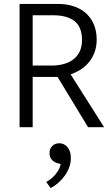

<svg xmlns="http://www.w3.org/2000/svg" viewBox="-20 -650 568 981"><path d="M80 -630H274Q323 -630 360.5 -616.5Q398 -603 423 -579Q448 -555 461 -521.5Q474 -488 474 -448Q474 -412 463 -382.5Q452 -353 433.5 -331Q415 -309 391 -294Q367 -279 341 -270L512 0H430L274 -257H147V0H80ZM147 -315H243Q276 -315 304.5 -322.5Q333 -330 354 -346Q375 -362 387 -386.5Q399 -411 399 -445Q399 -511 361.5 -541.5Q324 -572 251 -572H147ZM278 185Q262 182 247.5 169Q233 156 233 132Q233 111 246.5 96.5Q260 82 283 82Q293 82 303.5 86Q314 90 322.5 99Q331 108 336.5 122.5Q342 137 342 159Q342 182 334 204Q326 226 312 246Q298 266 279 283Q260 300 239 311L216 280Q245 264 265.5 238.5Q286 213 290 188Z"/></svg>

Font: Mukta Light
Style: Regular
Weight: 300
Designer: Girish Dalvi and Yashodeep Gholap
Foundry: Ek Type
Version: Version 2.538;PS 1.002;hotconv 16.6.51;makeotf.lib2.5.65220;